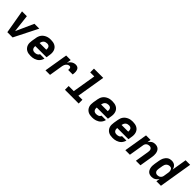

<svg xmlns="http://www.w3.org/2000/svg" viewBox="412 -2352 3976 3976"><g transform="rotate(45 2400.0 -363.5)"><path d="M167 0 77 -520H219L259 -173Q261 -162 262.5 -150.5Q264 -139 265 -128Q270 -139 275.5 -150.5Q281 -162 285 -173L441 -520H583L321 0Z M854 8Q821 8 790 2.5Q759 -3 732.5 -18Q706 -33 687 -56.5Q668 -80 658 -108.5Q648 -137 648 -169.5Q648 -202 653 -234L670 -334Q674 -361 684.5 -388.5Q695 -416 712.5 -439.5Q730 -463 754.5 -480.5Q779 -498 806 -509Q833 -520 861 -524Q889 -528 916 -528Q949 -528 980 -522.5Q1011 -517 1038.5 -502.5Q1066 -488 1085.5 -464.5Q1105 -441 1114.5 -412Q1124 -383 1125 -351Q1126 -319 1120 -286L1107 -206H780Q777 -185 780.5 -165.5Q784 -146 795 -130.5Q806 -115 824 -108Q842 -101 863 -101Q878 -101 893.5 -103Q909 -105 924 -111.5Q939 -118 951 -130Q963 -142 967 -157H1097Q1092 -132 1079 -107.5Q1066 -83 1047.5 -63Q1029 -43 1005 -29Q981 -15 955.5 -6.5Q930 2 904.5 5Q879 8 854 8ZM798 -314H994Q996 -334 993.5 -353.5Q991 -373 981.5 -388.5Q972 -404 954 -411.5Q936 -419 916 -419Q895 -419 874 -413Q853 -407 836.5 -392Q820 -377 811 -357Q802 -337 798 -316Z M1284 0 1370 -520H1503L1487 -422Q1498 -445 1515 -465Q1532 -485 1553 -499.5Q1574 -514 1598 -521Q1622 -528 1645 -528Q1667 -528 1687 -521Q1707 -514 1720 -499Q1733 -484 1739.5 -464.5Q1746 -445 1747.5 -424Q1749 -403 1747.5 -381.5Q1746 -360 1743 -338H1610Q1612 -351 1612.5 -364Q1613 -377 1610 -389Q1607 -401 1597.5 -409.5Q1588 -418 1575 -418Q1561 -418 1547 -414Q1533 -410 1520.5 -401Q1508 -392 1499 -380Q1490 -368 1483 -354.5Q1476 -341 1472.5 -327.5Q1469 -314 1466 -300L1417 0Z M2256 0H1854L1853 -110H2003L2088 -625H1969V-735H2240L2137 -110H2256Z M2654 8Q2621 8 2590 2.5Q2559 -3 2532.5 -18Q2506 -33 2487 -56.5Q2468 -80 2458 -108.5Q2448 -137 2448 -169.5Q2448 -202 2453 -234L2470 -334Q2474 -361 2484.5 -388.5Q2495 -416 2512.5 -439.5Q2530 -463 2554.5 -480.5Q2579 -498 2606 -509Q2633 -520 2661 -524Q2689 -528 2716 -528Q2749 -528 2780 -522.5Q2811 -517 2838.5 -502.5Q2866 -488 2885.5 -464.5Q2905 -441 2914.5 -412Q2924 -383 2925 -351Q2926 -319 2920 -286L2907 -206H2580Q2577 -185 2580.5 -165.5Q2584 -146 2595 -130.5Q2606 -115 2624 -108Q2642 -101 2663 -101Q2678 -101 2693.5 -103Q2709 -105 2724 -111.5Q2739 -118 2751 -130Q2763 -142 2767 -157H2897Q2892 -132 2879 -107.5Q2866 -83 2847.5 -63Q2829 -43 2805 -29Q2781 -15 2755.5 -6.5Q2730 2 2704.5 5Q2679 8 2654 8ZM2598 -314H2794Q2796 -334 2793.5 -353.5Q2791 -373 2781.5 -388.5Q2772 -404 2754 -411.5Q2736 -419 2716 -419Q2695 -419 2674 -413Q2653 -407 2636.5 -392Q2620 -377 2611 -357Q2602 -337 2598 -316Z M3254 8Q3221 8 3190 2.5Q3159 -3 3132.5 -18Q3106 -33 3087 -56.5Q3068 -80 3058 -108.5Q3048 -137 3048 -169.5Q3048 -202 3053 -234L3070 -334Q3074 -361 3084.5 -388.5Q3095 -416 3112.5 -439.5Q3130 -463 3154.5 -480.5Q3179 -498 3206 -509Q3233 -520 3261 -524Q3289 -528 3316 -528Q3349 -528 3380 -522.5Q3411 -517 3438.5 -502.5Q3466 -488 3485.5 -464.5Q3505 -441 3514.5 -412Q3524 -383 3525 -351Q3526 -319 3520 -286L3507 -206H3180Q3177 -185 3180.5 -165.5Q3184 -146 3195 -130.5Q3206 -115 3224 -108Q3242 -101 3263 -101Q3278 -101 3293.5 -103Q3309 -105 3324 -111.5Q3339 -118 3351 -130Q3363 -142 3367 -157H3497Q3492 -132 3479 -107.5Q3466 -83 3447.5 -63Q3429 -43 3405 -29Q3381 -15 3355.5 -6.5Q3330 2 3304.5 5Q3279 8 3254 8ZM3198 -314H3394Q3396 -334 3393.5 -353.5Q3391 -373 3381.5 -388.5Q3372 -404 3354 -411.5Q3336 -419 3316 -419Q3295 -419 3274 -413Q3253 -407 3236.5 -392Q3220 -377 3211 -357Q3202 -337 3198 -316Z M3623 0 3709 -520H3842L3829 -441Q3840 -461 3855.5 -477.5Q3871 -494 3890 -506Q3909 -518 3930.5 -523Q3952 -528 3973 -528Q4002 -528 4028 -519.5Q4054 -511 4072.5 -493Q4091 -475 4101.5 -450Q4112 -425 4116 -398Q4120 -371 4118.5 -342.5Q4117 -314 4112 -286L4065 0H3932L3982 -304Q3985 -324 3985 -344Q3985 -364 3977.5 -381Q3970 -398 3953 -408Q3936 -418 3916 -418Q3898 -418 3879.5 -413Q3861 -408 3846 -396Q3831 -384 3822 -366.5Q3813 -349 3811 -332L3756 0Z M4396 8Q4367 8 4340.5 0Q4314 -8 4295 -26Q4276 -44 4265 -69Q4254 -94 4249.5 -121Q4245 -148 4247 -176.5Q4249 -205 4253 -234L4270 -334Q4274 -357 4280.5 -380.5Q4287 -404 4298 -426Q4309 -448 4325 -467.5Q4341 -487 4362 -501.5Q4383 -516 4407 -522Q4431 -528 4454 -528Q4482 -528 4507.5 -520.5Q4533 -513 4552 -496.5Q4571 -480 4582.5 -457Q4594 -434 4599 -409L4653 -735H4786L4665 0H4532L4545 -80Q4533 -60 4517 -43Q4501 -26 4481 -14Q4461 -2 4439 3Q4417 8 4396 8ZM4454 -102Q4472 -102 4490.5 -106.5Q4509 -111 4525 -123Q4541 -135 4550.5 -152.5Q4560 -170 4563 -188L4579 -288Q4582 -303 4583 -318Q4584 -333 4582 -347Q4580 -361 4575.5 -374Q4571 -387 4562 -397.5Q4553 -408 4540 -413Q4527 -418 4512 -418Q4492 -418 4472 -411Q4452 -404 4436.5 -389.5Q4421 -375 4412 -355.5Q4403 -336 4400 -316L4383 -216Q4380 -196 4380.5 -175.5Q4381 -155 4390 -138Q4399 -121 4416.5 -111.5Q4434 -102 4454 -102Z"/></g></svg>

Font: Iosevka XBd Ex Obl
Style: Regular
Weight: 800
Width: 7
Italic angle: -9°
Monospace: yes
Designer: Belleve Invis
Foundry: Belleve Invis
Version: Version 32.5.0; ttfautohint (v1.8.4)